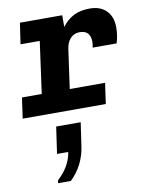

<svg xmlns="http://www.w3.org/2000/svg" viewBox="-96 -589 793 1033"><g transform="rotate(-10 300.0 -73.0)"><path d="M9 0 25 -113H133L172 -396H67L84 -511H315V-447Q341 -483 378 -502Q415 -521 466 -521Q525 -521 557.5 -487.5Q590 -454 590 -397Q590 -377 587 -355Q584 -333 577 -311H446Q448 -320 449 -328Q450 -336 450 -342Q450 -405 391 -405Q361 -405 341 -384Q321 -363 316 -327L286 -113H479L463 0ZM136 375 139 359Q174 327 194 291.5Q214 256 219 219H158L179 73H313L295 197Q289 247 266 293.5Q243 340 206 375Z"/></g></svg>

Font: Chivo Mono Medium
Style: Bold Italic
Weight: 700
Italic angle: -8.05°
Monospace: yes
Version: Version 1.008